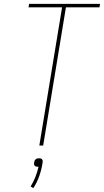

<svg xmlns="http://www.w3.org/2000/svg" viewBox="-20 -755 540 996"><path d="M184 0 302 -717H128L131 -735H499L496 -717H322L204 0ZM153 221 139 212Q154 188 164 162Q174 136 180 110H176Q172 110 167.5 109Q163 108 160 104.5Q157 101 156.5 96.5Q156 92 157 88Q158 83 159.5 79Q161 75 165 71.5Q169 68 174 67Q179 66 183 66Q187 66 191 67Q195 68 198 71.5Q201 75 201.5 79Q202 83 201 88Q196 122 184.5 156Q173 190 153 221Z"/></svg>

Font: Iosevka Thin Oblique
Style: Regular
Weight: 100
Italic angle: -9°
Monospace: yes
Designer: Belleve Invis
Foundry: Belleve Invis
Version: Version 32.5.0; ttfautohint (v1.8.4)